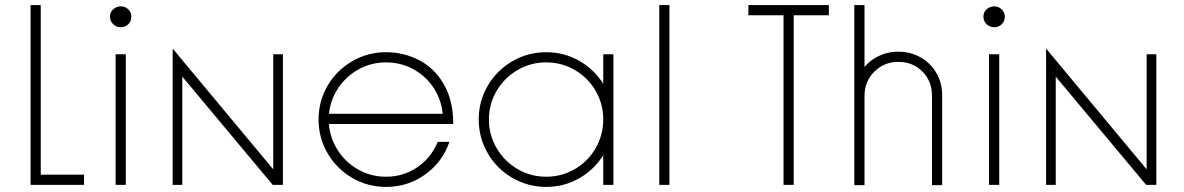

<svg xmlns="http://www.w3.org/2000/svg" viewBox="-20 -726 4651 754"><path d="M100 -706H140V-40H310V0H100Z M474 -513V0H434V-513ZM412 -661Q412 -678 424.5 -689.5Q437 -701 455 -701Q472 -701 484 -689Q496 -677 496 -661Q496 -643 484 -631Q472 -619 455 -619Q437 -619 424.5 -631Q412 -643 412 -661Z M658 -533H660L1053 -61V-513H1091V0H1051L696 -425V0H658Z M1231 -257Q1231 -329 1266.5 -389.5Q1302 -450 1363 -485.5Q1424 -521 1496 -521Q1565 -521 1625.5 -490Q1686 -459 1723 -395Q1760 -331 1760 -239H1243V-279H1750L1719 -247Q1722 -310 1693 -364Q1664 -418 1611.5 -449.5Q1559 -481 1496 -481Q1435 -481 1383.5 -451Q1332 -421 1301.5 -369.5Q1271 -318 1271 -257Q1271 -196 1301.5 -144Q1332 -92 1383.5 -62Q1435 -32 1496 -32Q1564 -32 1618.5 -69Q1673 -106 1699 -169H1745Q1718 -90 1650 -41Q1582 8 1496 8Q1424 8 1363 -27.5Q1302 -63 1266.5 -124Q1231 -185 1231 -257Z M1860 -257Q1860 -329 1895.5 -389.5Q1931 -450 1992 -485.5Q2053 -521 2125 -521Q2197 -521 2257.5 -485.5Q2318 -450 2353.5 -389.5Q2389 -329 2389 -257Q2389 -185 2353.5 -124Q2318 -63 2257.5 -27.5Q2197 8 2125 8Q2053 8 1992 -27.5Q1931 -63 1895.5 -124Q1860 -185 1860 -257ZM2349 -257Q2349 -318 2319 -369.5Q2289 -421 2237.5 -451Q2186 -481 2125 -481Q2064 -481 2012.5 -451Q1961 -421 1930.5 -369.5Q1900 -318 1900 -257Q1900 -196 1930.5 -144Q1961 -92 2012.5 -62Q2064 -32 2125 -32Q2186 -32 2237.5 -62Q2289 -92 2319 -144Q2349 -196 2349 -257ZM2349 -513H2389V0H2349Z M2569 -706H2609V0H2569Z M3057 -706H3097V0H3057ZM2919 -706H3235V-666H2919Z M3508 -523Q3556 -523 3595.5 -500.5Q3635 -478 3657.5 -439Q3680 -400 3680 -352V1H3640V-350Q3640 -407 3602.5 -445Q3565 -483 3508 -483Q3452 -483 3413.5 -444.5Q3375 -406 3375 -350V1H3335V-352Q3335 -400 3358 -439Q3381 -478 3420.5 -500.5Q3460 -523 3508 -523ZM3335 -706H3375V0H3335Z M3904 -513V0H3864V-513ZM3842 -661Q3842 -678 3854.5 -689.5Q3867 -701 3885 -701Q3902 -701 3914 -689Q3926 -677 3926 -661Q3926 -643 3914 -631Q3902 -619 3885 -619Q3867 -619 3854.5 -631Q3842 -643 3842 -661Z M4088 -533H4090L4483 -61V-513H4521V0H4481L4126 -425V0H4088Z"/></svg>

Font: Lineal Thin
Style: Regular
Weight: 200
Designer: Created by Frank Adebiaye with contributions from Anton Moglia & Ariel Martín Pérez
Created by Frank ADEBIAYE with FontF
Foundry: Velvetyne Type Foundry
Version: Version 2.000;Glyphs 3.2 (3227)